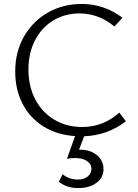

<svg xmlns="http://www.w3.org/2000/svg" viewBox="-20 -684 698 972"><path d="M504 172Q504 215 468.5 241.5Q433 268 376 268Q316 268 278 236L297 198Q312 211 332.5 218Q353 225 374 225Q406 225 424.5 209Q443 193 443 171Q443 147 420.5 131.5Q398 116 361 116Q338 116 319 120L360 5Q269 -1 200.5 -43.5Q132 -86 94.5 -158Q57 -230 57 -322Q57 -422 102 -500Q147 -578 223.5 -621Q300 -664 393 -664Q508 -664 600 -594L559 -550Q479 -616 383 -616Q308 -616 249 -580Q190 -544 157 -479.5Q124 -415 124 -332Q124 -246 159 -180Q194 -114 256 -77.5Q318 -41 396 -41Q503 -41 584 -114L617 -70Q526 1 406 6L380 74H388Q437 74 470.5 101.5Q504 129 504 172Z"/></svg>

Font: Ysabeau SC Semilight
Style: Regular
Weight: 300
Designer: Christian Thalmann (Catharsis Fonts)
Version: Version 0.003